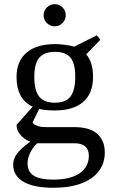

<svg xmlns="http://www.w3.org/2000/svg" viewBox="-20 -682 540 918"><path d="M424.8 -314Q424.8 -234.9 377.4 -194.3Q330.1 -153.8 241.2 -153.8Q201.2 -153.8 167 -161.1L136.2 -97.2Q137.7 -88.9 155.3 -81.5Q172.9 -74.2 199.2 -74.2H335Q409.2 -74.2 445.1 -42Q481 -9.8 481 46.9Q481 98.1 452.4 136.2Q423.8 174.3 368.7 195.1Q313.5 215.8 234.9 215.8Q141.1 215.8 92 187Q43 158.2 43 105Q43 79.1 60.5 54Q78.1 28.8 125 -4.9Q97.2 -14.2 78.1 -36.6Q59.1 -59.1 59.1 -85L136.2 -171.9Q59.1 -208 59.1 -314Q59.1 -389.2 106.7 -430.2Q154.3 -471.2 245.1 -471.2Q263.2 -471.2 291.5 -467.5Q319.8 -463.9 335 -459L442.9 -513.2L460 -492.2L392.1 -421.9Q424.8 -385.3 424.8 -314ZM404.8 62Q404.8 34.2 387.7 18.6Q370.6 2.9 335.9 2.9H158.2Q137.7 20.5 124.8 47.6Q111.8 74.7 111.8 98.1Q111.8 140.1 142.1 158.4Q172.4 176.8 234.9 176.8Q316.4 176.8 360.6 146.5Q404.8 116.2 404.8 62ZM242.2 -190.9Q295.4 -190.9 317.6 -221.4Q339.8 -252 339.8 -314Q339.8 -378.9 316.9 -406.5Q293.9 -434.1 243.2 -434.1Q191.9 -434.1 168 -406.2Q144 -378.4 144 -314Q144 -249.5 167.5 -220.2Q190.9 -190.9 242.2 -190.9ZM294.4 -608.9Q294.4 -587.4 278.8 -571.8Q263.2 -556.2 241.2 -556.2Q219.7 -556.2 204.1 -571.8Q188.5 -587.4 188.5 -608.9Q188.5 -630.9 204.1 -646.5Q219.7 -662.1 241.2 -662.1Q263.2 -662.1 278.8 -646.5Q294.4 -630.9 294.4 -608.9Z"/></svg>

Font: Liberation Serif
Style: Regular
Weight: 400
Designer: Steve Matteson
Foundry: Ascender Corporation
Version: Version 2.1.5